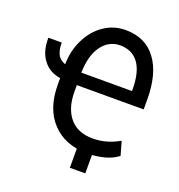

<svg xmlns="http://www.w3.org/2000/svg" viewBox="-153 -878 1057 1131"><g transform="rotate(20 376.0 -312.5)"><path d="M584 -2.9Q531.2 10.7 476.6 10.7Q337.9 10.7 256.8 -75.2Q175.8 -160.2 175.8 -311.5V-351.6Q105.5 -363.3 69.3 -412.1Q29.3 -461.9 29.3 -544.9V-551.8H113.3V-544.9Q113.3 -502 129.9 -472.7Q145.5 -449.2 175.8 -438.5Q176.8 -523.4 210.9 -592.8Q246.1 -666 305.7 -707Q366.2 -750 442.4 -750Q568.4 -750 634.8 -659.2Q701.2 -570.3 701.2 -407.2V-346.7H282.2V-307.6Q282.2 -201.2 333 -141.6Q382.8 -83 476.6 -83Q559.6 -83 634.8 -125L642.6 -128.9L667 -43L663.1 -40Q630.9 -15.6 584 -2.9ZM327.1 -591.8Q284.2 -531.2 282.2 -424.8H599.6V-433.6Q599.6 -543 559.6 -598.6Q518.6 -654.3 442.4 -654.3Q371.1 -653.3 327.1 -591.8ZM506.8 125H410.2V-49.8H506.8Z"/></g></svg>

Font: RobotoJAA
Style: Medium
Weight: 500
Version: Version 2.05; 2016-11-05